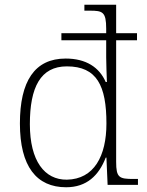

<svg xmlns="http://www.w3.org/2000/svg" viewBox="-20 -780 619 810"><path d="M259 10C346 10 397 -40 426 -115H429L434 0H562V-25H544C483 -25 470 -30 470 -97V-610H558V-640H470V-760H336V-735H359C413 -735 428 -730 428 -659V-640H239V-610H428V-538C428 -511 430 -463 431 -434H426C399 -496 343 -533 257 -533C126 -533 64 -437 64 -259C64 -78 134 10 259 10ZM262 -22C168 -21 106 -101 106 -256C106 -412 151 -500 262 -500C389 -500 429 -418 429 -259C429 -122 377 -24 262 -22Z"/></svg>

Font: Noto Serif Telugu ExtraLight
Style: Regular
Weight: 200
Designer: Jelle Bosma - Monotype Design Team
Foundry: Monotype Imaging Inc.
Version: Version 2.005